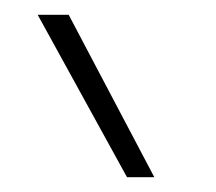

<svg xmlns="http://www.w3.org/2000/svg" viewBox="-20 -810 292 260"><path d="M152 -570 31 -790H73L189 -570Z"/></svg>

Font: M PLUS 1 Thin ExtraLight
Style: Regular
Weight: 250
Version: Version 1.001